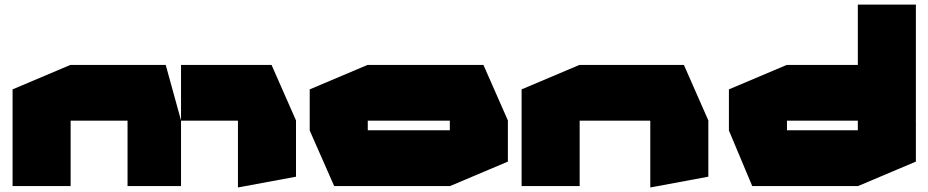

<svg xmlns="http://www.w3.org/2000/svg" viewBox="-20 -814 4062 840"><path d="M35 0V-423L288 -530H289V0ZM538 0V-286H772V0ZM289 -286V-530H705L772 -287V-286ZM1021 6V-286H1275V-41L1022 6ZM772 -286V-530H1168L1275 -287V-286Z M1589 -286V-530H2095L2202 -287V-286ZM1442 0 1335 -243V-244H1948V0ZM1335 -244V-423L1588 -530H1589V-244ZM1948 0V-286H2202V-107L1949 0Z M2262 0V-423L2515 -530H2516V0ZM2825 6V-286H3079V-41L2826 6ZM2516 -286V-530H2972L3079 -287V-286Z M3986 -289 3733 -530V-794H3987V-289ZM3423 -286V-530H3825L3987 -287V-286ZM3271 0 3169 -243V-244H3733V0ZM3169 -244V-423L3422 -530H3423V-244ZM3733 0V-286H3987V-107L3734 0Z"/></svg>

Font: Foldit Black
Style: Regular
Weight: 900
Version: Version 1.003